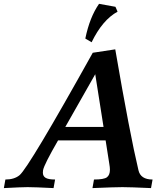

<svg xmlns="http://www.w3.org/2000/svg" viewBox="-75 -963 844 983"><path d="M698.2 0Q590.8 -4.9 551.8 -4.9Q512.2 -4.9 398.4 0L406.2 -43.9Q457 -43.9 472.4 -55.4Q487.8 -66.9 487.8 -94.2Q487.8 -106.4 484.4 -125.5L465.8 -244.1H222.2Q150.9 -120.6 145.5 -91.8L144.5 -79.1Q144.5 -60.5 159.2 -52.2Q173.8 -43.9 207 -43.9L199.2 0Q102.5 -4.9 66.4 -4.9Q34.7 -4.9 -55.2 0L-47.4 -43.9Q-2 -43.9 24.9 -65.9Q72.3 -105 399.9 -692.9L515.1 -710.4Q589.8 -275.9 633.8 -91.8Q644.5 -43.9 706.1 -43.9ZM455.1 -313 412.6 -583 259.3 -313ZM394 -746.6 361.8 -765.6Q384.3 -875 432.1 -943.4L516.1 -928.2L526.9 -903.3Q449.7 -861.3 394 -746.6Z"/></svg>

Font: Kelvinch
Style: Bold Italic
Weight: 700
Italic angle: -10°
Designer: Paul James Miller
Foundry: High-Logic / Made with FontCreator
Version: Version 3.30 September 23, 2016